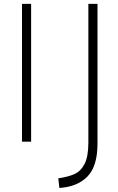

<svg xmlns="http://www.w3.org/2000/svg" viewBox="-20 -720 602 976"><path d="M91.8 -700.2H138.2V0H91.8ZM276.4 186.5Q328.6 178.7 360.1 164.1Q391.6 149.4 410.4 112.1Q429.2 74.7 429.2 4.4V-700.2H475.6V9.8Q475.6 126 423.8 178Q372.1 230 281.7 235.4Z"/></svg>

Font: Selawik Light
Style: Regular
Weight: 300
Designer: Aaron Bell
Foundry: Microsoft Corporation
Version: Version 1.01